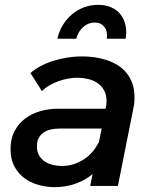

<svg xmlns="http://www.w3.org/2000/svg" viewBox="-20 -768 626 793"><path d="M352.5 0 362.5 -49Q333 -24 292.2 -9.5Q251.5 5 206.5 5Q174.5 5 141.8 -3.5Q109 -12 82.8 -30.8Q56.5 -49.5 40 -79.5Q23.5 -109.5 23.5 -152.5Q23.5 -194.5 39.8 -225.8Q56 -257 83.2 -277.8Q110.5 -298.5 146 -308.8Q181.5 -319 220.5 -319H416L417 -323Q420 -336.5 420 -350Q420 -378 409 -396.5Q398 -415 380.8 -426.2Q363.5 -437.5 342 -442.2Q320.5 -447 300 -447Q280 -447 259.2 -443Q238.5 -439 219 -431.8Q199.5 -424.5 182.8 -414.5Q166 -404.5 153 -392L106 -466Q122.5 -481.5 146.2 -494.2Q170 -507 198 -516Q226 -525 257 -530Q288 -535 319.5 -535Q343 -535 368 -531.8Q393 -528.5 417 -521Q441 -513.5 462.5 -501Q484 -488.5 500.2 -469.5Q516.5 -450.5 526 -425Q535.5 -399.5 535.5 -365.5Q535.5 -356.5 534.8 -345.8Q534 -335 531.5 -324L467 0ZM236 -82.5Q260 -82.5 283 -89.5Q306 -96.5 326 -109.5Q346 -122.5 361.8 -140.8Q377.5 -159 387.5 -181V-176L400 -237H225.5Q206.5 -237 189.8 -233.2Q173 -229.5 160.2 -220.8Q147.5 -212 140 -198.2Q132.5 -184.5 132.5 -164Q132.5 -139.5 142.8 -123.8Q153 -108 168.5 -98.8Q184 -89.5 202.2 -86Q220.5 -82.5 236 -82.5ZM421 -608Q425.5 -637.5 411.5 -656.2Q397.5 -675 371 -675Q344.5 -675 323.5 -656.2Q302.5 -637.5 295 -608H217Q224 -639.5 240 -665.2Q256 -691 278.2 -709.5Q300.5 -728 327.8 -738Q355 -748 385 -748Q415 -748 438.5 -738Q462 -728 477 -709.5Q492 -691 498 -665.2Q504 -639.5 499 -608Z"/></svg>

Font: Argentum Sans
Style: Italic
Weight: 400
Italic angle: -11.3099°
Designer: Julieta Ulanovsky, Owen Earl, Rasmus Andersson, Cristiano Sobral
Foundry: The Argentum Sans Project Authors
Version: Version 3.131; ttfautohint (v1.8.4.7-5d5b-dirty)